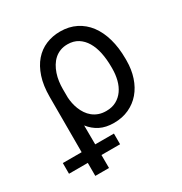

<svg xmlns="http://www.w3.org/2000/svg" viewBox="-219 -683 965 1017"><g transform="rotate(-30 263.5 -175.0)"><path d="M71 123.6H-44V58.2H71V-279.8Q71 -348.7 87.9 -399.9Q104.8 -451 134.2 -484.9Q163.7 -518.8 204 -535.7Q244.3 -552.6 291.2 -552.6Q345.2 -552.6 387.6 -531.2Q430 -509.9 459.3 -471.1Q488.6 -432.2 504.3 -377.1Q519.9 -322.1 519.9 -254.3V-244.3Q519.9 -188.9 504.4 -142.2Q489 -95.5 460.2 -61.8Q431.5 -28.1 390.4 -9.1Q349.4 9.9 298.3 9.9Q248.9 9.9 213.8 -7.8Q178.6 -25.6 153.4 -57.9L154.1 58.2H268.5V123.6H154.5L154.8 203.1H71ZM152.3 -228.7Q153.4 -211.6 157.1 -193Q160.9 -174.4 168.1 -156.1Q175.4 -137.8 186.4 -121.4Q197.4 -105.1 212.9 -92.5Q228.3 -79.9 248.4 -72.6Q268.5 -65.3 294 -65.3Q329.9 -65.3 356 -79.7Q382.1 -94.1 399.3 -118.6Q416.5 -143.1 424.9 -175.6Q433.2 -208.1 433.2 -244.3V-254.3Q433.2 -301.1 424.9 -341.4Q416.5 -381.7 399 -411.2Q381.4 -440.7 354.8 -457.6Q328.1 -474.4 291.2 -474.4Q266.3 -474.4 246.3 -466.6Q226.2 -458.8 210.8 -445Q195.3 -431.1 184.1 -412.5Q172.9 -393.8 165.7 -372.3Q158.4 -350.9 155.2 -327.6Q152 -304.3 152 -281.2Z"/></g></svg>

Font: Interop
Style: Regular
Weight: 400
Designer: Rasmus Andersson, Google, Jang Haemin
Foundry: jhaemin
Version: Version 1.008